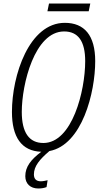

<svg xmlns="http://www.w3.org/2000/svg" viewBox="-20 -854 585 1093"><path d="M250 -790H485L494 -834H259ZM198 219C217 219 232 216 245 211L251 172C238 175 225 178 212 178C186 178 173 164 173 139C173 92 206 53 261 6C448 -29 522 -328 522 -506C522 -653 460 -724 349 -724C146 -724 48 -426 48 -217C48 -74 102 6 215 10C155 55 124 96 124 149C124 191 152 219 198 219ZM227 -40C146 -40 104 -99 104 -217C104 -375 177 -675 345 -675C425 -675 465 -619 465 -506C465 -336 391 -40 227 -40Z"/></svg>

Font: Noto Sans Condensed Light
Style: Italic
Weight: 300
Width: 3
Italic angle: -12°
Designer: Monotype Design Team
Foundry: Monotype Imaging Inc.
Version: Version 2.013